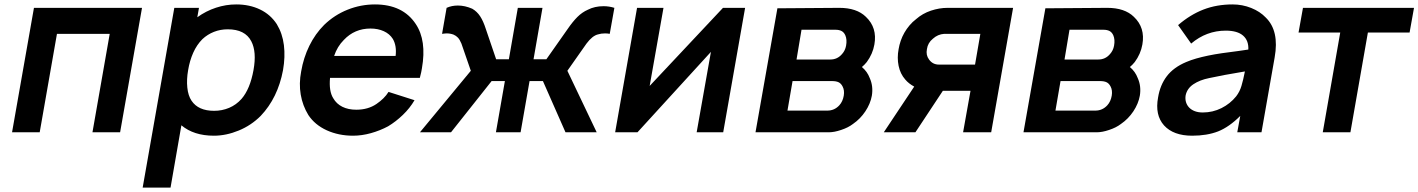

<svg xmlns="http://www.w3.org/2000/svg" viewBox="-20 -598 6412 868"><path d="M523 0H398L476 -445H237.5L159.5 0H34.5L133.5 -562.5H622Z M1259.5 -281Q1236 -155.5 1158.5 -74Q1115.5 -31 1059.5 -8Q1002.5 15.5 947 15.5Q856 15.5 800 -31.5L751 250H625L768 -562.5H879.5L872 -520Q911.5 -548.5 956.5 -563.2Q1001.5 -578 1048 -578Q1108 -578 1155.5 -555.2Q1203 -532.5 1231.5 -488.5Q1257 -446.5 1263.5 -393.8Q1270 -341 1259.5 -281ZM1126 -281Q1141 -364 1116 -411.5Q1088 -465.5 1009.5 -465.5Q976.5 -465.5 947.2 -454Q918 -442.5 895 -421Q869.5 -395.5 853.5 -359.5Q837.5 -323.5 830.5 -281Q823 -239 826.8 -202.2Q830.5 -165.5 846 -142.5Q876.5 -97 948 -97Q984 -97 1016 -110.5Q1048 -124 1072 -151Q1110.5 -195.5 1126 -281Z M1486.5 -154Q1501 -128.5 1527.8 -115.2Q1554.5 -102 1590.5 -102Q1644 -102 1682 -128Q1699.5 -140 1713.2 -153.5Q1727 -167 1736.5 -182.5L1854 -145Q1833 -109 1801.2 -78.5Q1769.5 -48 1734.5 -27Q1698 -7.5 1656.8 4Q1615.5 15.5 1576 15.5Q1511 15.5 1457 -9Q1403.5 -33.5 1374 -78Q1348 -120.5 1339.5 -170.5Q1331 -220.5 1341.5 -275Q1352 -337 1378.5 -391Q1405 -445 1445.5 -485.5Q1492 -530.5 1551.5 -554.2Q1611 -578 1675 -578Q1801 -578 1859.5 -489.5Q1909.5 -415 1887.5 -289.5Q1886.5 -282.5 1884.2 -271.5Q1882 -260.5 1878 -246H1472Q1466.5 -185.5 1486.5 -154ZM1534.5 -417.5Q1504.5 -387.5 1490.5 -345H1768.5Q1774 -391 1756 -422Q1741.5 -445 1715 -457Q1688.5 -469 1655 -469Q1583 -469 1534.5 -417.5Z M2108.5 -278 2066 -401Q2058.5 -419 2050.2 -427.8Q2042 -436.5 2030.5 -441.5Q2015.5 -447 2000 -447Q1996 -447 1990.8 -446.5Q1985.5 -446 1978.5 -445L1999 -562.5Q2022 -573 2050 -573Q2082 -573 2115 -558.5Q2136.5 -546 2150.8 -524.2Q2165 -502.5 2176.5 -466.5L2223 -330H2280.5L2321 -562.5H2432.5L2392 -330H2450L2546 -466.5Q2569 -500 2590.2 -521.2Q2611.5 -542.5 2637.5 -554Q2668.5 -570 2708.5 -570Q2734 -570 2757.5 -562.5L2736.5 -445Q2726.5 -447 2715 -447Q2697.5 -447 2683.5 -442.5Q2658 -436.5 2631.5 -401L2545 -278L2677.5 0H2536.5L2434.5 -231.5H2374L2333.5 0H2222L2262.5 -231.5H2202.5L2019 0H1878.5Z M3249.5 0H3129.5L3194 -363.5L2862 0H2761L2860 -562.5H2979.5L2917 -209.5L3248.5 -562.5H3348.5Z M3774.5 -562.5Q3853 -562.5 3894.5 -522Q3946.5 -473 3933 -397Q3925.5 -354 3898.5 -317.5Q3888 -304.5 3876.5 -295Q3901 -274.5 3912 -245Q3928.5 -208.5 3921.5 -165.5Q3915 -129 3892.2 -94.8Q3869.5 -60.5 3836 -37.5Q3814.5 -21 3782.5 -10.5Q3751.5 0 3727.5 0H3395.5L3494.5 -560.5ZM3581 -329H3734Q3766 -329 3787 -354Q3801 -369.5 3805 -391.5Q3810 -419 3801.5 -438.5Q3795.5 -452 3784.5 -457.8Q3773.5 -463.5 3757 -463.5H3603.5ZM3540 -98H3720.5Q3752.5 -98 3774.5 -122Q3790 -139 3794.5 -165.5Q3798.5 -190 3789 -207.5Q3782 -221 3771 -226.2Q3760 -231.5 3741 -231.5H3563Z M4560 -562.5 4461 0H4334L4367.5 -187.5H4242.5L4118.5 0H3975.5L4113 -206.5Q4088 -220 4072.5 -238.5Q4050 -264 4042.5 -300.2Q4035 -336.5 4042.5 -376Q4045.5 -394.5 4052 -413.5Q4058.5 -432.5 4068.5 -450Q4078.5 -467.5 4091.8 -483.2Q4105 -499 4121.5 -511.5Q4150.5 -537 4188.5 -549.8Q4226.5 -562.5 4264 -562.5ZM4412 -445H4248.5Q4219.5 -443 4197.5 -423Q4174.5 -404.5 4170.5 -376Q4165 -349 4180 -329Q4196.5 -306 4224.5 -306H4388Z M4986 -562.5Q5064.5 -562.5 5106 -522Q5158 -473 5144.5 -397Q5137 -354 5110 -317.5Q5099.5 -304.5 5088 -295Q5112.5 -274.5 5123.5 -245Q5140 -208.5 5133 -165.5Q5126.5 -129 5103.8 -94.8Q5081 -60.5 5047.5 -37.5Q5026 -21 4994 -10.5Q4963 0 4939 0H4607L4706 -560.5ZM4792.5 -329H4945.5Q4977.5 -329 4998.5 -354Q5012.5 -369.5 5016.5 -391.5Q5021.5 -419 5013 -438.5Q5007 -452 4996 -457.8Q4985 -463.5 4968.5 -463.5H4815ZM4751.5 -98H4932Q4964 -98 4986 -122Q5001.5 -139 5006 -165.5Q5010 -190 5000.5 -207.5Q4993.5 -221 4982.5 -226.2Q4971.5 -231.5 4952.5 -231.5H4774.5Z M5573.5 0 5587 -74Q5537 -24 5487 -4Q5436.5 15.5 5369.5 15.5Q5285 15.5 5242.5 -31Q5200.5 -78 5215.5 -157.5Q5224.5 -213.5 5255 -253.5Q5285.5 -293.5 5342.5 -317.5Q5363.5 -326.5 5388 -333.5Q5412.5 -340.5 5441.2 -346.5Q5470 -352.5 5504.2 -357.5Q5538.5 -362.5 5579 -367.5L5623.5 -374Q5625.5 -414.5 5599.8 -437Q5574 -459.5 5521.5 -459.5Q5434 -459.5 5365 -401L5306 -484.5Q5360.5 -531.5 5420.5 -554.8Q5480.5 -578 5552.5 -578Q5596.5 -578 5636.5 -562Q5676.5 -546 5702.5 -518.5Q5764 -458.5 5742.5 -338.5L5683 0ZM5608 -275Q5508 -258.5 5446.5 -245Q5404 -236.5 5375.2 -217.2Q5346.5 -198 5340 -166.5Q5337.5 -150 5341.8 -136Q5346 -122 5356.2 -111.5Q5366.5 -101 5382 -95.2Q5397.5 -89.5 5417.5 -89.5Q5462.5 -89.5 5502 -109.2Q5541.5 -129 5568.5 -162.5Q5585 -184 5592.5 -210Q5596.5 -223 5600.2 -239Q5604 -255 5608 -275Z M6352.5 -451H6164L6085 0H5960L6039 -451H5850.5L5870.5 -562.5H6372.5Z"/></svg>

Font: Russisch Sans
Style: Bold Italic
Weight: 700
Italic angle: -10°
Designer: Michael Sharanda (font) & Cristiano Sobral (main changes)
Foundry: Michael Sharanda
Version: Version 2.00;September 8, 2020;FontCreator 13.0.0.2681 64-bi